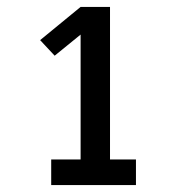

<svg xmlns="http://www.w3.org/2000/svg" viewBox="-20 -858 540 555"><path d="M128 -323V-397H213V-758L138 -697L96 -742L213 -838H298V-397H373V-323Z"/></svg>

Font: Iosevka SS18 Semibold
Style: Regular
Weight: 600
Monospace: yes
Designer: Belleve Invis
Foundry: Belleve Invis
Version: Version 25.1.1; ttfautohint (v1.8.4)